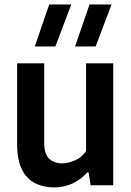

<svg xmlns="http://www.w3.org/2000/svg" viewBox="-20 -828 586 858"><path d="M222 9.5Q174.5 9.5 137 -9.2Q99.5 -28 78 -70.5Q56.5 -113 56.5 -185V-545H177.5V-193Q177.5 -139 200 -118.5Q222.5 -98 258 -98Q284 -98 314.2 -110.8Q344.5 -123.5 364.5 -152.5V-545H486V0H385L376 -57.5H370Q340 -24 302.2 -7.2Q264.5 9.5 222 9.5ZM315.5 -620.5 380 -808H478.5L407.5 -620.5ZM135.5 -620.5 200 -808H298.5L227.5 -620.5Z"/></svg>

Font: Encode Sans Semi Condensed SemiBold
Style: Regular
Weight: 600
Width: 4
Designer: Multiple Designers
Foundry: Impallari Type
Version: Version 3.000; ttfautohint (v1.8.3) -l 8 -r 50 -G 200 -x 14 